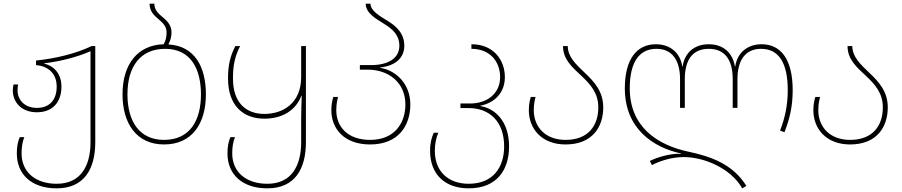

<svg xmlns="http://www.w3.org/2000/svg" viewBox="-20 -780 4934 1050"><path d="M290 250C442 250 501 142 501 -3V-528H481C395 -487 285 -460 177 -449V-424C239 -419 290 -382 290 -306C290 -236 253 -190 182 -190C114 -190 76 -234 76 -286C76 -297 77 -308 79 -318H54C52 -309 50 -297 50 -286C50 -221 97 -166 182 -166C269 -166 316 -223 316 -306C316 -379 273 -420 222 -432V-434C312 -444 408 -470 475 -500V-3C475 127 422 225 290 225C173 225 98 160 98 59C98 28 102 -4 113 -30H88C77 -5 72 24 72 59C72 174 153 250 290 250Z M901 -537C912 -559 918 -579 918 -603C918 -645 890 -670 864 -691C843 -708 824 -729 824 -760H798C798 -718 823 -695 847 -675C869 -656 891 -637 891 -603C891 -580 887 -558 875 -538C733 -534 650 -429 650 -264C650 -107 725 10 877 10C1034 10 1106 -109 1106 -264C1106 -411 1047 -529 901 -537ZM877 -15C742 -15 677 -117 677 -264C677 -420 751 -513 883 -513C1024 -513 1079 -402 1079 -264C1079 -119 1017 -15 877 -15Z M1442 250C1594 250 1653 142 1653 -3V-528H1627V-359C1627 -214 1526 -157 1426 -157C1327 -157 1254 -216 1254 -351C1254 -419 1263 -469 1293 -528H1267C1239 -473 1227 -425 1227 -351C1227 -202 1310 -131 1426 -131C1526 -131 1598 -178 1628 -256H1630C1629 -230 1627 -166 1627 -127V-3C1627 127 1574 225 1442 225C1325 225 1250 160 1250 59C1250 28 1254 -4 1265 -30H1240C1229 -5 1224 24 1224 59C1224 174 1305 250 1442 250Z M2004 10C2160 10 2224 -94 2224 -209C2224 -325 2141 -397 2059 -409V-411C2141 -420 2191 -462 2191 -530C2191 -600 2145 -638 2098 -667C2052 -695 2006 -723 2006 -760H1980C1980 -709 2033 -679 2083 -648C2125 -622 2164 -589 2164 -530C2164 -462 2104 -424 2009 -424H1948V-399H1993C2104 -399 2197 -329 2197 -209C2197 -109 2140 -15 2004 -15C1882 -15 1819 -86 1819 -178C1819 -214 1826 -239 1829 -250H1803C1799 -238 1792 -212 1792 -178C1792 -74 1864 10 2004 10Z M2543 250C2700 250 2764 146 2764 21C2764 -115 2689 -187 2607 -200V-202C2689 -218 2741 -277 2741 -358C2741 -450 2681 -538 2558 -538V-513C2660 -513 2715 -443 2715 -358C2715 -270 2646 -214 2551 -214H2498V-189H2543C2654 -189 2737 -119 2737 21C2737 131 2680 225 2543 225C2433 225 2358 159 2358 45C2358 4 2366 -28 2377 -54H2352C2341 -29 2332 0 2332 45C2332 173 2413 250 2543 250Z M3073 10C3219 10 3279 -85 3279 -193C3279 -280 3229 -334 3178 -382C3131 -427 3085 -469 3085 -528H3059C3059 -453 3112 -410 3163 -362C3209 -318 3252 -271 3252 -193C3252 -94 3198 -15 3073 -15C2962 -15 2899 -86 2899 -178C2899 -214 2906 -239 2909 -250H2883C2879 -238 2872 -212 2872 -178C2872 -74 2944 10 3073 10Z M4039 250 4062 237C3988 118 3869 76 3747 50C3572 13 3424 -88 3424 -297C3424 -436 3473 -513 3570 -513C3657 -513 3699 -449 3699 -347V-190H3725V-347C3725 -449 3765 -513 3856 -513C3947 -513 3987 -449 3987 -347V-190H4013V-347C4013 -449 4055 -513 4142 -513C4239 -513 4288 -436 4288 -287C4288 -203 4273 -136 4246 -66L4270 -57C4298 -128 4315 -197 4315 -287C4315 -453 4252 -538 4145 -538C4069 -538 4012 -493 4001 -417H3999C3986 -493 3934 -538 3856 -538C3778 -538 3725 -493 3713 -417H3711C3700 -493 3643 -538 3567 -538C3460 -538 3397 -453 3397 -297C3397 -76 3553 27 3704 59V61C3646 58 3572 81 3534 100L3545 123C3583 103 3648 79 3720 79C3829 79 3976 139 4039 250Z M4629 10C4775 10 4835 -85 4835 -193C4835 -280 4785 -334 4734 -382C4687 -427 4641 -469 4641 -528H4615C4615 -453 4668 -410 4719 -362C4765 -318 4808 -271 4808 -193C4808 -94 4754 -15 4629 -15C4518 -15 4455 -86 4455 -178C4455 -214 4462 -239 4465 -250H4439C4435 -238 4428 -212 4428 -178C4428 -74 4500 10 4629 10Z"/></svg>

Font: Noto Sans Georgian Thin
Style: Regular
Weight: 100
Designer: Monotype Design Team, Akaki Razmadze
Foundry: Google LLC
Version: Version 2.005